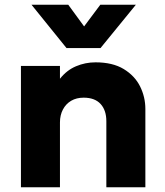

<svg xmlns="http://www.w3.org/2000/svg" viewBox="-20 -787 694 807"><path d="M68 0V-510H232V-456Q260.5 -492 299.5 -508.5Q338.5 -525 381.5 -525Q453.5 -525 500 -496.8Q546.5 -468.5 568.8 -423.8Q591 -379 591 -329V0H427V-277.5Q427 -323.5 402.8 -350Q378.5 -376.5 331.5 -376.5Q301.5 -376.5 279.2 -363.5Q257 -350.5 244.5 -326.8Q232 -303 232 -272.5V0ZM259.5 -585 112.5 -767H267L333.5 -676L401.5 -767H551L402.5 -585Z"/></svg>

Font: Geologica Roman
Style: Bold
Weight: 700
Designer: Sindre Bremnes, Frode Helland
Foundry: Monokrom Skriftforlag AS
Version: Version 1.010;gftools[0.9.28]